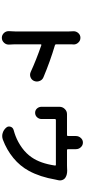

<svg xmlns="http://www.w3.org/2000/svg" viewBox="550 -1406 901 2040"><g transform="rotate(90 1000.0 -386.5)"><path d="M800.8 -398.4Q830.1 -386.7 840.8 -357.4Q846.7 -342.8 846.7 -329.1Q846.7 -313.5 840.8 -298.8Q829.1 -271.5 800.8 -260.7Q788.1 -255.9 775.4 -255.9Q759.8 -255.9 745.1 -262.7Q620.1 -320.3 460 -376Q457 -377 454.1 -375Q451.2 -373 451.2 -369.1V-95.7Q451.2 -76.2 454.1 -34.2Q454.1 -31.2 454.1 -28.3Q454.1 0 434.6 20.5Q413.1 43.9 381.8 43.9Q351.6 43.9 330.1 20.5Q311.5 0 311.5 -28.3Q311.5 -31.2 311.5 -33.2Q314.5 -68.4 314.5 -95.7V-670.9L312.5 -718.8Q312.5 -746.1 331.1 -767.6Q351.6 -791 381.8 -791Q413.1 -791 433.6 -767.6Q453.1 -747.1 453.1 -718.8Q453.1 -715.8 452.1 -712.9Q451.2 -690.4 451.2 -670.9V-533.2Q451.2 -523.4 460 -520.5Q633.8 -468.8 800.8 -398.4Z M1772.5 -649.4Q1782.2 -650.4 1792 -650.4Q1836.9 -650.4 1865.2 -632.8Q1884.8 -621.1 1892.6 -599.6Q1897.5 -586.9 1897.5 -573.2Q1897.5 -565.4 1895.5 -556.6Q1892.6 -543 1888.7 -526.4Q1860.4 -361.3 1795.9 -243.2Q1745.1 -149.4 1659.2 -78.6Q1573.2 -7.8 1463.9 33.2Q1445.3 40 1425.8 40Q1410.2 40 1394.5 35.2Q1360.4 25.4 1335.9 -2.9Q1324.2 -16.6 1324.2 -32.2Q1324.2 -40 1327.1 -48.8Q1335 -73.2 1361.3 -81.1Q1396.5 -90.8 1424.8 -101.6Q1491.2 -127 1551.8 -170.9Q1612.3 -214.8 1652.3 -273.4Q1716.8 -366.2 1739.3 -520.5Q1740.2 -524.4 1737.8 -527.3Q1735.4 -530.3 1731.4 -530.3H1254.9Q1245.1 -530.3 1245.1 -520.5V-383.8V-377.9Q1245.1 -350.6 1226.1 -330.1Q1207 -309.6 1178.7 -309.6Q1151.4 -309.6 1132.8 -330.1Q1115.2 -350.6 1115.2 -377V-393.6V-567.4Q1115.2 -567.4 1115.2 -568.4Q1115.2 -601.6 1138.7 -625Q1161.1 -648.4 1193.4 -648.4Q1194.3 -648.4 1194.3 -648.4Q1203.1 -648.4 1211.9 -648.4H1416Q1425.8 -648.4 1425.8 -658.2V-724.6V-742.2Q1425.8 -772.5 1445.3 -793.9Q1464.8 -817.4 1495.1 -817.4Q1525.4 -817.4 1545.9 -793.9Q1565.4 -772.5 1565.4 -743.2V-724.6V-658.2Q1565.4 -648.4 1575.2 -648.4H1739.3Q1756.8 -648.4 1772.5 -649.4Z"/></g></svg>

Font: Gen Jyuu GothicX Bold
Style: Bold
Weight: 700
Designer: Ryoko NISHIZUKA (kana &amp; ideographs); Paul D. Hunt (Latin, Greek &amp; Cyrillic); Wenlong ZHANG (bopomofo); Sandoll C
Version: Version 1.058.20140828